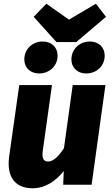

<svg xmlns="http://www.w3.org/2000/svg" viewBox="-20 -988 598 1027"><path d="M493 -968 349 -883 228 -968 160 -898 282 -763H388L547 -898ZM189 -595C245 -595 288 -636 288 -690C288 -734 257 -766 209 -766C153 -766 110 -725 110 -670C110 -627 141 -595 189 -595ZM441 -595C497 -595 540 -636 540 -690C540 -734 509 -766 461 -766C405 -766 362 -725 362 -670C362 -627 393 -595 441 -595ZM154 19C220 19 276 -17 321 -73L318 0H470L544 -533H369L322 -195C296 -156 267 -124 238 -124C216 -124 202 -136 209 -183L258 -533H83L29 -151C15 -49 55 19 154 19Z"/></svg>

Font: Fira Sans ExtraBold
Style: Italic
Weight: 800
Italic angle: -8°
Designer: bBox Type GmbH & Carrois Corporate GbR & Edenspiekermann AG
Foundry: bBox Type GmbH & Carrois Corporate GbR & Edenspiekermann AG
Version: Version 4.301;PS 004.301;hotconv 1.0.88;makeotf.lib2.5.64775